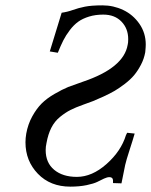

<svg xmlns="http://www.w3.org/2000/svg" viewBox="-20 -678 559 710"><path d="M208 -630.9Q229 -633.8 249.3 -641.1Q269.5 -648.4 293.9 -653.3Q318.4 -658.2 358.9 -658.2Q399.4 -658.2 435.5 -641.1Q471.7 -624 495.4 -590.1Q519 -556.2 519 -513.2Q519 -504.4 517.1 -484.9Q512.7 -460.4 501.2 -438.5Q489.7 -416.5 476.1 -400.1Q462.4 -383.8 441.7 -367.9Q420.9 -352.1 403.8 -342Q386.7 -332 362.3 -320.8Q337.9 -309.6 324.2 -304.2Q310.5 -298.8 288.1 -291Q259.3 -280.8 240.5 -271.2Q221.7 -261.7 201.9 -245.6Q182.1 -229.5 169.9 -205.6Q157.7 -181.6 151.9 -148.9Q148.9 -135.7 148.9 -123Q148.9 -76.2 180.4 -50Q211.9 -23.9 264.2 -23.9Q320.3 -23.9 374 -71.5Q427.7 -119.1 445.8 -178.2L450.2 -187L478 -184.1Q471.2 -160.2 459 -122.8Q446.8 -85.4 442.9 -67.9Q430.7 -7.8 429.2 0L397.9 -1Q398.9 -13.2 395.8 -18.1Q392.6 -22.9 383.8 -22.9Q376.5 -22.9 364.7 -17.6L339.8 -5.4Q327.1 1 300.5 6.6Q273.9 12.2 240.2 12.2Q166 12.2 120.1 -35.4Q74.2 -83 74.2 -151.9Q74.2 -167 77.1 -184.1Q83.5 -219.2 99.4 -247.8Q115.2 -276.4 134 -295.2Q152.8 -314 181.4 -330.6Q210 -347.2 232.4 -356.4Q252.9 -364.3 287.1 -376Q437.5 -426.8 452.1 -512.2Q454.1 -519 454.1 -533.2Q454.1 -572.3 429.2 -598.1Q404.3 -624 361.8 -624Q333 -624 309.3 -616.7Q285.6 -609.4 269.3 -597.7Q252.9 -585.9 238.3 -566.7Q223.6 -547.4 214.1 -528.6Q204.6 -509.8 193.8 -482.9L164.1 -487.8Z"/></svg>

Font: Linux Libertine G
Style: Italic
Weight: 400
Italic angle: -12°
Designer: Philipp H. Poll
Foundry: Philipp H. Poll
Version: Version 5.1.3